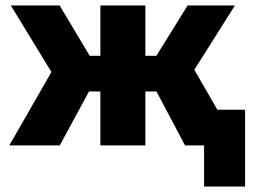

<svg xmlns="http://www.w3.org/2000/svg" viewBox="-20 -530 939 700"><path d="M14 0 167.5 -267.5 19.5 -510H197.5L307 -326.5H346V-510H510V-326.5H550L664 -510H836.5L688.5 -275.5L772.5 -130H873.5V150H724V0H654.5L550.5 -196.5H510V0H346V-196.5H304.5L198 0Z"/></svg>

Font: Geologica
Style: Bold
Weight: 700
Designer: Sindre Bremnes, Frode Helland
Foundry: Monokrom Skriftforlag AS
Version: Version 1.010; ttfautohint (v1.8.4.7-5d5b);gftools[0.9.28]